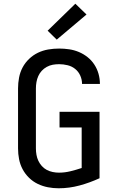

<svg xmlns="http://www.w3.org/2000/svg" viewBox="-20 -1004 640 1032"><path d="M295 8Q266 8 237.5 2.5Q209 -3 183 -15.5Q157 -28 136 -48.5Q115 -69 101.5 -94.5Q88 -120 82.5 -148.5Q77 -177 77 -206V-529Q77 -558 82.5 -587Q88 -616 101.5 -641.5Q115 -667 136.5 -687.5Q158 -708 184 -720.5Q210 -733 239 -738Q268 -743 298 -743Q325 -743 352 -739Q379 -735 404 -724.5Q429 -714 450.5 -697Q472 -680 487 -657Q502 -634 509.5 -607.5Q517 -581 517 -554Q517 -553 517 -553Q517 -553 517 -553H421Q421 -553 421 -553Q421 -553 421 -553Q421 -576 411.5 -597.5Q402 -619 384 -633.5Q366 -648 343 -653.5Q320 -659 298 -659Q280 -659 263.5 -656Q247 -653 231.5 -644.5Q216 -636 204.5 -623.5Q193 -611 186 -595.5Q179 -580 176 -563Q173 -546 173 -529V-206Q173 -189 176 -172Q179 -155 186 -140Q193 -125 204.5 -112Q216 -99 231 -91Q246 -83 263 -79.5Q280 -76 297 -76Q328 -76 358.5 -83.5Q389 -91 419 -101V-319H300V-403H515V-46Q463 -22 407.5 -7Q352 8 295 8ZM285 -791 236 -839 385 -984 445 -926Z"/></svg>

Font: Iosevka SS04 Medium Extended
Style: Regular
Weight: 500
Width: 7
Monospace: yes
Designer: Belleve Invis
Foundry: Belleve Invis
Version: Version 19.0.0; ttfautohint (v1.8.4)